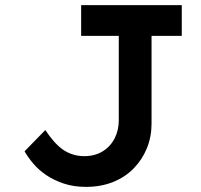

<svg xmlns="http://www.w3.org/2000/svg" viewBox="-20 -720 786 750"><path d="M316 10Q268 10 229 -3Q190 -16 160 -36.5Q130 -57 109.5 -81.5Q89 -106 76 -129L157 -212Q173 -188 190 -168.5Q207 -149 224.5 -136.5Q242 -124 263.5 -117Q285 -110 309 -110Q350 -110 380.5 -128.5Q411 -147 427.5 -179Q444 -211 444 -250V-580H297V-700H690V-580H572V-237Q572 -186 554 -141.5Q536 -97 502.5 -62.5Q469 -28 421.5 -9Q374 10 316 10Z"/></svg>

Font: Lexend Exa Medium
Style: Regular
Weight: 500
Designer: Bonnie Shaver-Troup, Thomas Jockin
Foundry: Lexend
Version: Version 1.007